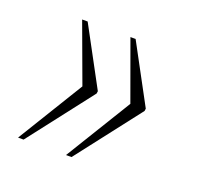

<svg xmlns="http://www.w3.org/2000/svg" viewBox="-76 -532 537 523"><g transform="rotate(20 192.5 -270.0)"><path d="M164 -89H180L324 -275L325 -282L234 -451H219L281 -280ZM25 -89H41L185 -275L186 -282L95 -451H79L142 -280Z"/></g></svg>

Font: Noto Serif Display ExtraCondensed ExtraLight
Style: Italic
Weight: 200
Width: 2
Italic angle: -12°
Designer: Monotype Design Team
Foundry: Monotype Imaging Inc.
Version: Version 2.009